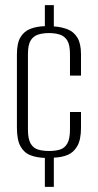

<svg xmlns="http://www.w3.org/2000/svg" viewBox="-20 -666 382 749"><path d="M155 63V-50Q123 -51 98.5 -60.5Q74 -70 60 -95Q46 -120 46 -168V-454Q46 -498 60 -521Q74 -544 98.5 -553.5Q123 -563 155 -564V-646H190V-563Q220 -561 244 -551.5Q268 -542 282 -519Q296 -496 296 -454V-371H253V-454Q253 -491 242.5 -508Q232 -525 213.5 -531Q195 -537 171 -537Q147 -537 128.5 -531Q110 -525 99.5 -508Q89 -491 89 -454V-161Q89 -124 99.5 -106Q110 -88 128.5 -82.5Q147 -77 171 -77Q196 -77 214 -82.5Q232 -88 242.5 -106Q253 -124 253 -161V-229H296V-168Q296 -121 281.5 -96Q267 -71 243.5 -61.5Q220 -52 190 -51V63Z"/></svg>

Font: Alumni Sans Thin Light
Style: Regular
Weight: 300
Version: Version 1.018